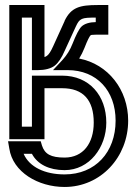

<svg xmlns="http://www.w3.org/2000/svg" viewBox="-20 -529 530 764"><path d="M295 -296C303 -309 310 -323 316 -338C328 -369 336 -384 340 -388C342 -390 345 -391 362 -391H386H411V-416V-484V-509H386H369C298 -509 263 -500 237 -446V-445L192 -346C182 -324 175 -313 167 -307C164 -305 161 -303 157 -302V-484V-509H132H42H17V-484V0V25H42H132H157V0V-178H227C312 -178 353 -130 353 -41C353 41 311 98 237 98C182 98 158 84 147 50L142 33H124H42H12L17 62C31 156 132 215 237 215C381 215 490 96 490 -49C490 -172 410 -274 295 -296ZM249 -250C365 -250 440 -168 440 -49C440 77 359 165 237 165C159 165 97 136 74 83H107C129 125 176 148 237 148C336 148 403 57 403 -41C403 -149 335 -228 227 -228H132H107V-203V-25H67V-459H107V-275V-250H132C158 -250 183 -256 198 -268C212 -279 226 -300 237 -326L282 -424C297 -456 304 -459 361 -459V-441C338 -441 316 -435 304 -423C294 -413 282 -389 269 -356C259 -330 246 -310 230 -292L191 -250H249Z"/></svg>

Font: Gamestation DisplayOutline
Style: Regular
Weight: 400
Designer: Jonas Hecksher
Foundry: Jonas Hecksher, Playtypeª, e-types AS
Version: Version 1.003